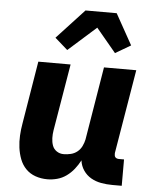

<svg xmlns="http://www.w3.org/2000/svg" viewBox="-54 -816 709 871"><g transform="rotate(5 300.0 -381.0)"><path d="M194 8Q165 8 139.5 -1Q114 -10 96 -28.5Q78 -47 68.5 -72Q59 -97 55.5 -124Q52 -151 53.5 -179Q55 -207 60 -235L107 -520H254L203 -216Q200 -198 200.5 -180Q201 -162 206.5 -146.5Q212 -131 226 -121.5Q240 -112 258 -112Q274 -112 290.5 -116Q307 -120 320 -130.5Q333 -141 340.5 -156.5Q348 -172 351 -187L406 -520H553L489 -137Q489 -132 489.5 -127Q490 -122 493 -118.5Q496 -115 500.5 -113.5Q505 -112 510 -112H533V8H490Q464 8 439 3.5Q414 -1 393 -13Q372 -25 358 -45.5Q344 -66 341 -91Q330 -70 315 -51Q300 -32 280.5 -18Q261 -4 238.5 2Q216 8 194 8ZM233 -584 175 -635 300 -770H442L520 -630L450 -589L360 -697Z"/></g></svg>

Font: Iosevka Heavy Extended
Style: Italic
Weight: 900
Width: 7
Italic angle: -9°
Monospace: yes
Designer: Belleve Invis
Foundry: Belleve Invis
Version: Version 32.5.0; ttfautohint (v1.8.4)